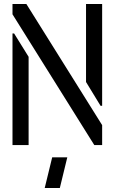

<svg xmlns="http://www.w3.org/2000/svg" viewBox="-20 -720 569 953"><path d="M202 213 239 61H314L277 213ZM448 0 42 -649V-700H111L487 -99V0ZM42 0V-554H50L122 -438V0ZM479 -195 407 -313V-700H487V-195Z"/></svg>

Font: Stick No Bills
Style: Regular
Weight: 400
Version: Version 2.000